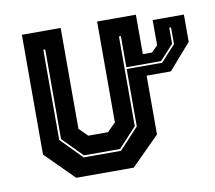

<svg xmlns="http://www.w3.org/2000/svg" viewBox="-65 -615 772 690"><g transform="rotate(-10 321.0 -270.0)"><path d="M198.5 -67.5H335L406 -144V-473.5H399V-146L332.5 -74.5H201L130 -146.5V-473.5H123V-144.5ZM582.5 -473V-414.5L532.5 -360H406V-353.5H535.5L589 -412V-473ZM528.5 -510.5H642.5V-411L561 -317.5H472.5V-103L369.5 0H159.5L56.5 -103V-540H198V-172L228.5 -141.5H300.5L331 -172V-540H472.5V-396H506L528.5 -418.5Z"/></g></svg>

Font: Tourney ExtraBold
Style: Regular
Weight: 800
Designer: Tyler Finck
Foundry: Etcetera Type Co
Version: Version 1.015